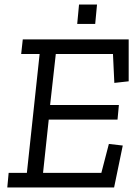

<svg xmlns="http://www.w3.org/2000/svg" viewBox="-20 -823 613 843"><path d="M319 -718 327 -803H406L398 -718ZM481 0H12L18 -64H98L154 -586H73L80 -650H545V-466L482 -459L476 -586H225L200 -362H502L496 -298H194L169 -64H425L458 -191L519 -184Z"/></svg>

Font: Zilla Slab
Style: Italic
Weight: 400
Italic angle: -6°
Designer: Typotheque.com
Foundry: Typotheque type foundry
Version: Version 1.1; 2017; ttfautohint (v1.6)